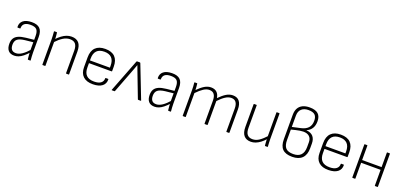

<svg xmlns="http://www.w3.org/2000/svg" viewBox="18 -1635 5435 2587"><g transform="rotate(20 2736.0 -341.5)"><path d="M371 0Q368 0 366.5 -2.5Q365 -5 365 -7Q363 -26 360.5 -52.5Q358 -79 357 -105L356 -125V-336Q356 -400 331 -427Q306 -454 243 -454Q129 -454 129 -365Q129 -359 124 -359H91Q85 -359 85 -369Q83 -426 124 -459.5Q165 -493 245 -494Q325 -495 362.5 -457.5Q400 -420 400 -338V-114Q400 -83 402 -56.5Q404 -30 406 -6Q408 0 401 0ZM174 12Q116 12 87.5 -21.5Q59 -55 59 -117Q59 -164 77.5 -195Q96 -226 136.5 -244Q177 -262 243 -269L366 -282V-247L242 -234Q165 -225 134 -199Q103 -173 103 -120Q103 -75 122.5 -51Q142 -27 184 -27Q225 -27 270.5 -57.5Q316 -88 370 -150V-107Q331 -64 298.5 -38Q266 -12 235.5 0Q205 12 174 12Z M919 0Q913 0 913 -6V-326Q913 -392 887.5 -423Q862 -454 809 -454Q759 -454 711 -424Q663 -394 609 -336V-380Q644 -417 678 -442.5Q712 -468 746.5 -481Q781 -494 817 -494Q886 -494 921.5 -454Q957 -414 957 -330V-6Q957 0 951 0ZM580 0Q574 0 574 -6V-367Q574 -393 572 -422.5Q570 -452 568 -475Q568 -482 574 -482H605Q610 -482 611 -476Q613 -463 614.5 -445.5Q616 -428 617 -410Q618 -392 618 -375V-359V-6Q618 0 612 0Z M1303 12Q1211 13 1162 -32.5Q1113 -78 1113 -164V-305Q1113 -398 1161 -446Q1209 -494 1300 -494Q1393 -494 1440 -446.5Q1487 -399 1487 -308V-244Q1487 -238 1481 -238H1157V-176Q1157 -102 1193.5 -65Q1230 -28 1305 -28Q1368 -28 1400.5 -52.5Q1433 -77 1433 -121Q1433 -127 1439 -127H1471Q1477 -127 1477 -122Q1479 -59 1433.5 -24Q1388 11 1303 12ZM1157 -277H1443V-304Q1443 -379 1407 -416.5Q1371 -454 1301 -454Q1229 -454 1193 -416Q1157 -378 1157 -304Z M1573 0Q1566 0 1569 -7L1750 -475Q1754 -482 1760 -482H1797Q1804 -482 1807 -475L1989 -7Q1993 0 1985 0H1950Q1945 0 1943 -5L1825 -314Q1814 -344 1802 -374Q1790 -404 1780 -434H1778Q1767 -404 1755.5 -373Q1744 -342 1732 -311L1615 -5Q1612 0 1608 0Z M2383 0Q2380 0 2378.5 -2.5Q2377 -5 2377 -7Q2375 -26 2372.5 -52.5Q2370 -79 2369 -105L2368 -125V-336Q2368 -400 2343 -427Q2318 -454 2255 -454Q2141 -454 2141 -365Q2141 -359 2136 -359H2103Q2097 -359 2097 -369Q2095 -426 2136 -459.5Q2177 -493 2257 -494Q2337 -495 2374.5 -457.5Q2412 -420 2412 -338V-114Q2412 -83 2414 -56.5Q2416 -30 2418 -6Q2420 0 2413 0ZM2186 12Q2128 12 2099.5 -21.5Q2071 -55 2071 -117Q2071 -164 2089.5 -195Q2108 -226 2148.5 -244Q2189 -262 2255 -269L2378 -282V-247L2254 -234Q2177 -225 2146 -199Q2115 -173 2115 -120Q2115 -75 2134.5 -51Q2154 -27 2196 -27Q2237 -27 2282.5 -57.5Q2328 -88 2382 -150V-107Q2343 -64 2310.5 -38Q2278 -12 2247.5 0Q2217 12 2186 12Z M2592 0Q2586 0 2586 -6V-367Q2586 -395 2584.5 -422.5Q2583 -450 2580 -475Q2580 -482 2587 -482H2617Q2622 -482 2622 -478Q2624 -457 2626.5 -434.5Q2629 -412 2629 -388Q2680 -440 2725 -467Q2770 -494 2817 -494Q2869 -494 2899.5 -466Q2930 -438 2938 -385Q2991 -439 3036.5 -466.5Q3082 -494 3130 -494Q3193 -494 3224.5 -453.5Q3256 -413 3256 -337V-6Q3256 0 3250 0H3218Q3212 0 3212 -6V-333Q3212 -392 3190 -423Q3168 -454 3121 -454Q3081 -454 3038 -426.5Q2995 -399 2944 -345V-6Q2944 0 2937 0H2905Q2899 0 2899 -6V-333Q2899 -392 2876.5 -423Q2854 -454 2807 -454Q2767 -454 2724.5 -426.5Q2682 -399 2630 -345V-6Q2630 0 2624 0Z M3566 12Q3500 12 3465.5 -29Q3431 -70 3431 -152V-476Q3431 -482 3437 -482H3469Q3475 -482 3475 -476V-154Q3475 -90 3500 -59Q3525 -28 3576 -28Q3625 -28 3670 -58.5Q3715 -89 3767 -146L3766 -101Q3733 -63 3699.5 -38Q3666 -13 3633 -0.5Q3600 12 3566 12ZM3772 0Q3766 0 3765 -6Q3763 -30 3761.5 -53.5Q3760 -77 3759 -102L3758 -124V-476Q3758 -482 3763 -482H3796Q3802 -482 3802 -476V-115Q3802 -87 3803.5 -60Q3805 -33 3807 -6Q3808 0 3801 0Z M4159 12Q4064 12 4019.5 -33Q3975 -78 3975 -173V-523Q3975 -580 3996.5 -618Q4018 -656 4059 -675.5Q4100 -695 4158 -695Q4240 -695 4279.5 -660Q4319 -625 4319 -554Q4319 -493 4293.5 -452.5Q4268 -412 4219 -391V-390Q4286 -385 4318 -347.5Q4350 -310 4350 -247V-181Q4350 -86 4301.5 -37Q4253 12 4159 12ZM4160 -28Q4233 -28 4269.5 -66.5Q4306 -105 4306 -181V-249Q4306 -302 4275.5 -330.5Q4245 -359 4188 -359Q4167 -359 4138.5 -354.5Q4110 -350 4079.5 -342.5Q4049 -335 4019 -327V-178Q4019 -99 4052 -63.5Q4085 -28 4160 -28ZM4019 -365 4140 -392Q4205 -406 4240 -443Q4275 -480 4275 -545Q4275 -603 4246.5 -629.5Q4218 -656 4154 -656Q4091 -656 4055 -622.5Q4019 -589 4019 -527Z M4680 12Q4588 13 4539 -32.5Q4490 -78 4490 -164V-305Q4490 -398 4538 -446Q4586 -494 4677 -494Q4770 -494 4817 -446.5Q4864 -399 4864 -308V-244Q4864 -238 4858 -238H4534V-176Q4534 -102 4570.5 -65Q4607 -28 4682 -28Q4745 -28 4777.5 -52.5Q4810 -77 4810 -121Q4810 -127 4816 -127H4848Q4854 -127 4854 -122Q4856 -59 4810.5 -24Q4765 11 4680 12ZM4534 -277H4820V-304Q4820 -379 4784 -416.5Q4748 -454 4678 -454Q4606 -454 4570 -416Q4534 -378 4534 -304Z M5347 0Q5341 0 5341 -6V-476Q5341 -482 5347 -482H5380Q5385 -482 5385 -476V-6Q5385 0 5380 0ZM5024 0Q5018 0 5018 -6V-476Q5018 -482 5024 -482H5056Q5062 -482 5062 -476V-6Q5062 0 5056 0ZM5053 -231V-270H5351V-231Z"/></g></svg>

Font: Sofia Sans ExtraLight
Style: Regular
Weight: 250
Version: Version 4.100-B